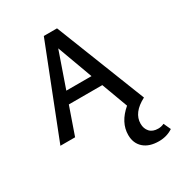

<svg xmlns="http://www.w3.org/2000/svg" viewBox="-218 -795 1129 1222"><g transform="rotate(-30 347.0 -184.5)"><path d="M670 207 694 259Q649 289 591 289Q520 289 480 253.5Q440 218 440 157Q440 65 527 -9L456 -201H210L140 0H32L290 -658H387L646 0Q544 53 544 134Q544 170 565 193.5Q586 217 627 217Q650 217 670 207ZM240 -285H425L330 -544Z"/></g></svg>

Font: EauTest Semibold
Style: Regular
Weight: 600
Designer: Christian Thalmann (Catharsis Fonts)
Version: Version 0.001;PS 000.001;hotconv 1.0.88;makeotf.lib2.5.64775